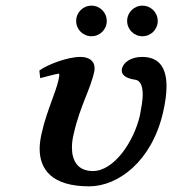

<svg xmlns="http://www.w3.org/2000/svg" viewBox="-20 -646 608 678"><path d="M556 -250C564 -285 568 -315 568 -341C568 -407 542 -445 482 -445C440 -445 416 -424 411 -405C410 -402 410 -400 410 -397C410 -372 446 -366 460 -364C473 -361 484 -347 484 -312C484 -293 480 -270 474 -238C452 -144 382 -42 308 -42C254 -42 234 -79 234 -125C234 -140 236 -156 240 -172C252 -226 267 -263 280 -297C293 -330 306 -361 313 -394C314 -398 314 -402 314 -406C314 -431 294 -445 264 -445C217 -445 146 -417 119 -397L122 -370C122 -370 181 -386 188 -386C190 -386 190 -378 186 -361C181 -340 172 -316 163 -291C151.1 -258 137 -220 127 -175C123 -157 120 -139 120 -121C120 -47 164 12 295 12C396 12 516 -75 556 -250ZM429 -572C429 -542 453 -518 483 -518C513 -518 537 -542 537 -572C537 -602 513 -626 483 -626C453 -626 429 -602 429 -572ZM249 -572C249 -542 273 -518 303 -518C333 -518 357 -542 357 -572C357 -602 333 -626 303 -626C273 -626 249 -602 249 -572Z"/></svg>

Font: Linux Libertine O
Style: Bold Italic
Weight: 700
Italic angle: -11.5°
Designer: Philipp H. Poll
Foundry: Philipp H. Poll
Version: Version 4.1.0